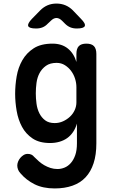

<svg xmlns="http://www.w3.org/2000/svg" viewBox="-20 -805 640 1078"><path d="M412 -111Q404 -84 390 -63.5Q376 -43 357 -29.5Q338 -16 313.5 -9Q289 -2 261 -2Q201 -2 163 -27.5Q125 -53 103.5 -93Q82 -133 73.5 -182.5Q65 -232 65 -278Q65 -326 73.5 -376Q82 -426 105.5 -467Q129 -508 169.5 -534Q210 -560 275 -560Q327 -560 361 -532.5Q395 -505 409 -457V-502Q409 -532 422.5 -546Q436 -560 465 -560Q494 -560 507.5 -546Q521 -532 521 -502V0Q521 64 505.5 111.5Q490 159 460.5 190.5Q431 222 387 237.5Q343 253 287 253Q221 253 174 229.5Q127 206 94 167Q85 157 81 146Q77 135 77 124Q77 114 81.5 102.5Q86 91 94 81.5Q102 72 112.5 65.5Q123 59 136 59Q147 59 156 63Q165 67 172 76Q184 88 198 100.5Q212 113 228.5 122.5Q245 132 263.5 138Q282 144 303 144Q323 144 342.5 136Q362 128 377.5 110.5Q393 93 402.5 66Q412 39 412 0ZM287 -114Q312 -114 334 -124Q356 -134 373 -150Q390 -166 399.5 -187Q409 -208 409 -230V-316Q409 -339 401.5 -363Q394 -387 379.5 -406.5Q365 -426 344.5 -439Q324 -452 298 -452Q261 -452 238 -435.5Q215 -419 202 -394.5Q189 -370 185 -340Q181 -310 181 -281Q181 -252 185 -222.5Q189 -193 201 -169Q213 -145 233.5 -129.5Q254 -114 287 -114ZM183 -645Q144 -645 138.5 -658.5Q133 -672 160 -700L206 -747Q225 -766 247.5 -775.5Q270 -785 297 -785Q324 -785 347 -775.5Q370 -766 389 -747L434 -700Q462 -672 456 -658.5Q450 -645 411 -645Q391 -645 375 -651.5Q359 -658 345 -672L329 -688Q313 -704 297 -704Q281 -704 265 -688L248 -672Q235 -658 219 -651.5Q203 -645 183 -645Z"/></svg>

Font: Maple Mono NL SemiBold
Style: Regular
Weight: 600
Monospace: yes
Designer: subframe7536
Version: Version 7.000